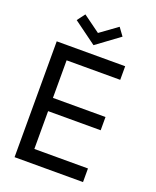

<svg xmlns="http://www.w3.org/2000/svg" viewBox="-155 -938 836 1028"><g transform="rotate(20 263.0 -424.0)"><path d="M55.5 -660H445.5V-582.5H140V-368.5H439.5V-293H140V-77.5H445.5V0H55.5ZM247.5 -708 117 -803.5 150.5 -848 247.5 -777.5 345.5 -848.5 378 -804Z"/></g></svg>

Font: League Spartan Thin
Style: Regular
Weight: 400
Version: Version 2.002